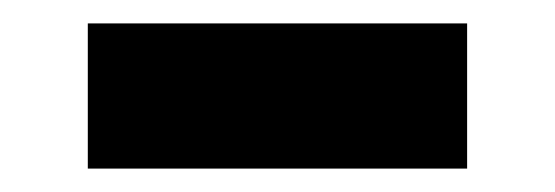

<svg xmlns="http://www.w3.org/2000/svg" viewBox="-20 -372 474 164"><path d="M55 -228V-352H379V-228Z"/></svg>

Font: M PLUS 2 Thin
Style: Bold
Weight: 700
Version: Version 1.001